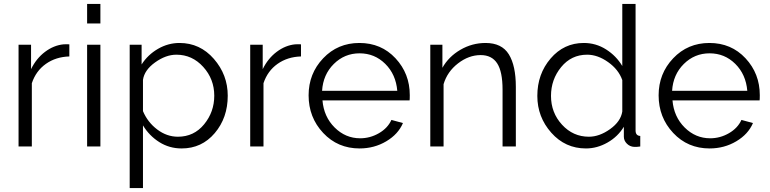

<svg xmlns="http://www.w3.org/2000/svg" viewBox="-20 -750 3940 983"><path d="M335 -461Q266 -459 215 -423Q164 -387 143 -324V0H75V-521H139V-396Q166 -451 210.5 -484.5Q255 -518 305 -523Q324 -524 335 -523Z M426 -630V-730H494V-630ZM426 0V-521H494V0Z M712 -108V213H644V-521H705V-420Q737 -470 789 -500Q841 -530 899 -530Q1004 -530 1075 -448.5Q1146 -367 1146 -260Q1146 -147 1079.5 -68.5Q1013 10 910 10Q847 10 795.5 -22.5Q744 -55 712 -108ZM1077 -260Q1077 -345 1020.5 -407.5Q964 -470 883 -470Q829 -470 774 -430.5Q719 -391 712 -341V-181Q736 -124 785 -87Q834 -50 891 -50Q973 -50 1025 -113.5Q1077 -177 1077 -260Z M1521 -461Q1452 -459 1401 -423Q1350 -387 1329 -324V0H1261V-521H1325V-396Q1352 -451 1396.5 -484.5Q1441 -518 1491 -523Q1510 -524 1521 -523Z M1821 10Q1709 10 1634.5 -69.5Q1560 -149 1560 -262Q1560 -373 1634.5 -451.5Q1709 -530 1820 -530Q1932 -530 2005 -451.5Q2078 -373 2078 -263Q2078 -241 2077 -236H1631Q1638 -152 1693.5 -97Q1749 -42 1824 -42Q1875 -42 1920 -68Q1965 -94 1984 -136L2043 -120Q2019 -63 1957.5 -26.5Q1896 10 1821 10ZM1629 -285H2014Q2007 -369 1952.5 -423Q1898 -477 1821 -477Q1744 -477 1689 -422.5Q1634 -368 1629 -285Z M2621 0H2553V-291Q2553 -383 2525.5 -425.5Q2498 -468 2441 -468Q2380 -468 2325 -425.5Q2270 -383 2251 -319V0H2183V-521H2245V-403Q2277 -460 2337 -495Q2397 -530 2466 -530Q2549 -530 2585 -472Q2621 -414 2621 -305Z M2731 -259Q2731 -371 2799 -450.5Q2867 -530 2969 -530Q3031 -530 3083 -497Q3135 -464 3166 -412V-730H3234V-82Q3234 -55 3258 -54V0Q3237 3 3227 2Q3205 1 3189.5 -14.5Q3174 -30 3174 -50V-101Q3143 -50 3090 -20Q3037 10 2980 10Q2874 10 2802.5 -70.5Q2731 -151 2731 -259ZM3166 -179V-340Q3147 -394 3093.5 -432Q3040 -470 2986 -470Q2905 -470 2853 -406.5Q2801 -343 2801 -259Q2801 -173 2857.5 -111.5Q2914 -50 2995 -50Q3049 -50 3103.5 -89Q3158 -128 3166 -179Z M3613 10Q3501 10 3426.5 -69.5Q3352 -149 3352 -262Q3352 -373 3426.5 -451.5Q3501 -530 3612 -530Q3724 -530 3797 -451.5Q3870 -373 3870 -263Q3870 -241 3869 -236H3423Q3430 -152 3485.5 -97Q3541 -42 3616 -42Q3667 -42 3712 -68Q3757 -94 3776 -136L3835 -120Q3811 -63 3749.5 -26.5Q3688 10 3613 10ZM3421 -285H3806Q3799 -369 3744.5 -423Q3690 -477 3613 -477Q3536 -477 3481 -422.5Q3426 -368 3421 -285Z"/></svg>

Font: Raleway-v4020
Style: Regular
Weight: 400
Designer: Matt McInerney, Pablo Impallari, Rodrigo Fuenzalida
Foundry: Matt McInerney, Pablo Impallari, Rodrigo Fuenzalida
Version: Version 4.020;PS 004.020;hotconv 1.0.88;makeotf.lib2.5.64775